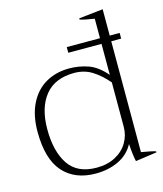

<svg xmlns="http://www.w3.org/2000/svg" viewBox="-112 -822 779 915"><g transform="rotate(-15 277.5 -364.0)"><path d="M30 -254Q30 -335 58.5 -392Q87 -449 137.5 -478Q188 -507 253 -507Q301 -507 346 -491.5Q391 -476 433 -427V-580H269V-608H433V-704Q383 -712 362 -719V-725L481 -738V-608H530V-580H481V-33Q531 -25 552 -18V-13L447 2Q440 -26 436 -85Q410 -37 360 -13.5Q310 10 248 10Q145 10 87.5 -54.5Q30 -119 30 -254ZM433 -171V-390Q397 -432 358.5 -456Q320 -480 271 -480Q175 -480 126.5 -419.5Q78 -359 78 -253Q78 -144 121 -80Q164 -16 259 -16Q312 -16 351.5 -37Q391 -58 412 -93.5Q433 -129 433 -171Z"/></g></svg>

Font: Trirong ExtraLight
Style: Regular
Weight: 275
Designer: Katatrad Team
Foundry: CadsonDemak
Version: Version 1.001